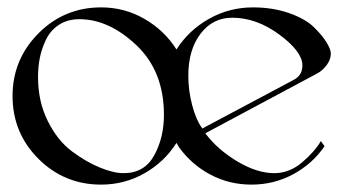

<svg xmlns="http://www.w3.org/2000/svg" viewBox="-20 -500 929 520"><path d="M609 -452Q556 -452 523 -408.5Q490 -365 490 -295Q490 -255 500.5 -215Q511 -175 528 -152L776 -284Q799 -296 799 -323Q799 -360 737 -406Q675 -452 609 -452ZM83 -291Q83 -225 109.5 -172Q136 -119 175 -90Q214 -61 251 -46Q288 -31 315 -31Q371 -31 397.5 -79Q424 -127 424 -189Q424 -307 349.5 -377.5Q275 -448 195 -448Q163 -448 140 -433Q117 -418 105 -393.5Q93 -369 88 -344Q83 -319 83 -291ZM849 -118 859 -104Q826 -56 774 -28Q722 0 661 0Q601 0 550 -27Q499 -54 465 -101L458 -113Q425 -61 371 -30.5Q317 0 254 0Q154 0 84 -70Q14 -140 14 -240Q14 -339 84 -409.5Q154 -480 254 -480Q317 -480 371 -449Q425 -418 458 -366Q491 -418 546 -449Q601 -480 665 -480Q719 -480 763 -464.5Q807 -449 830 -426.5Q853 -404 864.5 -385Q876 -366 876 -355Q876 -339 865 -324Q854 -309 839 -301L536 -139Q569 -95 622.5 -63Q676 -31 723 -31Q764 -31 798.5 -60.5Q833 -90 849 -118Z"/></svg>

Font: kawoszeh
Style: Medium
Weight: 500
Version: Version 000.030